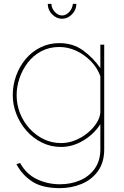

<svg xmlns="http://www.w3.org/2000/svg" viewBox="-20 -750 643 993"><path d="M296 10Q242 10 196 -13Q150 -36 116.5 -74.5Q83 -113 64.5 -160.5Q46 -208 46 -258Q46 -310 63.5 -358.5Q81 -407 113 -445Q145 -483 189.5 -505Q234 -527 287 -527Q358 -527 410 -489Q462 -451 499 -398V-519H519V22Q519 90 486.5 135Q454 180 401.5 201.5Q349 223 290 223Q198 223 146 188.5Q94 154 65 99L84 93Q116 151 171.5 177Q227 203 290 203Q347 203 394.5 182.5Q442 162 470.5 121.5Q499 81 499 22V-108Q466 -56 410.5 -23Q355 10 296 10ZM296 -10Q333 -10 368 -24Q403 -38 432 -61.5Q461 -85 479 -113Q497 -141 499 -169V-356Q483 -400 449.5 -434Q416 -468 374 -487.5Q332 -507 287 -507Q235 -507 193.5 -485Q152 -463 124 -426.5Q96 -390 81 -346Q66 -302 66 -258Q66 -209 83.5 -164.5Q101 -120 133 -85Q165 -50 206.5 -30Q248 -10 296 -10ZM301 -670Q321 -670 337.5 -687.5Q354 -705 357 -730H375Q375 -699 352.5 -676Q330 -653 301 -653Q272 -653 249.5 -676Q227 -699 227 -730H246Q246 -708 263 -689Q280 -670 301 -670Z"/></svg>

Font: Raleway Thin
Style: Regular
Weight: 100
Designer: Matt McInerney, Pablo Impallari, Rodrigo Fuenzalida
Foundry: Matt McInerney, Pablo Impallari, Rodrigo Fuenzalida
Version: Version 4.026